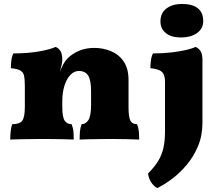

<svg xmlns="http://www.w3.org/2000/svg" viewBox="-20 -705 1091 974"><path d="M106 -204V-270Q106 -303 102 -321Q98 -339 83 -347.5Q68 -356 35 -359Q35 -378 37.5 -398Q40 -418 48 -434Q122 -434 180 -444.5Q238 -455 262 -467Q279 -460 287.5 -444.5Q296 -429 296 -403ZM632 -162Q632 -113 641 -94Q650 -75 675 -75Q682 -59 684 -40.5Q686 -22 686 3Q664 2 623 1Q582 0 547 0Q524 0 491 0.5Q458 1 428.5 1.5Q399 2 384 3Q384 -18 385.5 -37.5Q387 -57 394 -75Q415 -75 428.5 -96Q442 -117 442 -173V-242Q442 -299 427 -322Q412 -345 380 -345Q356 -345 337 -325Q318 -305 307 -270.5Q296 -236 296 -190V-162Q296 -110 308.5 -92.5Q321 -75 343 -75Q351 -56 352.5 -38Q354 -20 354 3Q339 2 312 1.5Q285 1 255.5 0.5Q226 0 201 0Q177 0 143 0.5Q109 1 78 1.5Q47 2 32 3Q32 -20 34.5 -41Q37 -62 42 -75Q81 -75 93.5 -93.5Q106 -112 106 -162V-270L296 -403Q296 -391 292.5 -375Q289 -359 284 -342Q292 -362 301 -379Q310 -396 323 -409Q347 -433 381.5 -447.5Q416 -462 458 -462Q503 -462 543 -445.5Q583 -429 607.5 -393Q632 -357 632 -299ZM778 249Q759 239 746.5 219Q734 199 731 175Q764 142 782.5 111.5Q801 81 809 45.5Q817 10 817 -37V-289Q817 -312 811 -326.5Q805 -341 789 -348.5Q773 -356 743 -359Q743 -378 745.5 -398Q748 -418 756 -434Q806 -434 849 -439Q892 -444 924 -451.5Q956 -459 972 -467Q989 -460 998 -444.5Q1007 -429 1007 -403V-83Q1007 -17 984.5 36.5Q962 90 927 131.5Q892 173 852.5 202.5Q813 232 778 249ZM896 -515Q849 -515 821.5 -537Q794 -559 794 -596Q794 -640 825 -662.5Q856 -685 903 -685Q956 -685 983.5 -663Q1011 -641 1011 -598Q1011 -561 980.5 -538Q950 -515 896 -515Z"/></svg>

Font: Vollkorn Black
Style: Regular
Weight: 900
Designer: Friedrich Althausen
Foundry: Friedrich Althausen
Version: Version 5.000